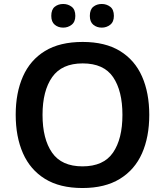

<svg xmlns="http://www.w3.org/2000/svg" viewBox="-20 -936 830 966"><path d="M731 -358Q731 -247 694.5 -164.5Q658 -82 583 -36Q508 10 395 10Q281 10 206.5 -36Q132 -82 95.5 -165Q59 -248 59 -359Q59 -469 95.5 -551.5Q132 -634 206.5 -679.5Q281 -725 396 -725Q509 -725 583.5 -679.5Q658 -634 694.5 -551.5Q731 -469 731 -358ZM194 -358Q194 -237 242 -168Q290 -99 395 -99Q501 -99 548.5 -168Q596 -237 596 -358Q596 -479 549 -548Q502 -617 396 -617Q291 -617 242.5 -548Q194 -479 194 -358ZM238 -856Q238 -888 255.5 -902Q273 -916 298 -916Q322 -916 340.5 -902Q359 -888 359 -856Q359 -826 340.5 -811.5Q322 -797 298 -797Q273 -797 255.5 -811.5Q238 -826 238 -856ZM432 -856Q432 -888 449.5 -902Q467 -916 492 -916Q516 -916 534.5 -902Q553 -888 553 -856Q553 -826 534.5 -811.5Q516 -797 492 -797Q467 -797 449.5 -811.5Q432 -826 432 -856Z"/></svg>

Font: Noto Sans Bassa Vah SemiBold
Style: Regular
Weight: 600
Designer: Monotype Design Team
Foundry: Monotype Imaging Inc.
Version: Version 2.002; ttfautohint (v1.8.4.7-5d5b)